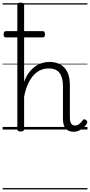

<svg xmlns="http://www.w3.org/2000/svg" viewBox="-20 -994 691 1473"><path d="M545 17Q526 17 510.5 11Q495 5 484.5 -7.5Q474 -20 468.5 -38Q463 -56 463 -81V-332Q463 -398 437.5 -433.5Q412 -469 353 -469Q324 -469 295.5 -458Q267 -447 242 -421.5Q217 -396 197 -354.5Q177 -313 165 -252V-4Q165 6 158.5 10.5Q152 15 138 15Q125 15 119 10.5Q113 6 113 -4V-955Q113 -965 119 -969.5Q125 -974 138 -974Q152 -974 158.5 -969.5Q165 -965 165 -955V-367Q182 -411 204.5 -440Q227 -469 253 -486.5Q279 -504 306.5 -511.5Q334 -519 360 -519Q404 -519 439.5 -501Q475 -483 495.5 -444Q516 -405 516 -341V-93Q516 -73 520 -59.5Q524 -46 532.5 -38.5Q541 -31 555 -31Q565 -31 575 -35Q585 -39 595 -48.5Q605 -58 615 -72Q620 -79 626.5 -79Q633 -79 640 -73Q648 -67 649.5 -60.5Q651 -54 647 -47Q636 -28 619 -13Q602 2 583 9.5Q564 17 545 17ZM27 -707Q15 -707 11.5 -713.5Q8 -720 8 -730Q8 -741 11.5 -748Q15 -755 27 -755H306Q318 -755 321.5 -748Q325 -741 325 -730Q325 -720 321.5 -713.5Q318 -707 306 -707ZM0 449H651V459H0ZM0 -20H651V0H0ZM0 -505H651V-500H0ZM0 -969H651V-959H0Z"/></svg>

Font: Playwrite IT Trad Guides
Style: Regular
Weight: 400
Designer: Veronika Burian, José Scaglione
Foundry: TypeTogether
Version: Version 1.003